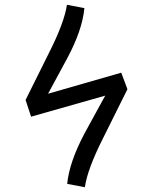

<svg xmlns="http://www.w3.org/2000/svg" viewBox="-20 -772 640 803"><path d="M513 -399 411 -194Q345 -63 335 11L261 -3Q270 -94 333 -213L420 -372L110 -284L87 -354L183 -547Q249 -677 260 -752L333 -738Q324 -645 261 -528L181 -380L487 -468Z"/></svg>

Font: Fira Mono
Style: Regular
Weight: 400
Designer: Carrois Corporate & Edenspiekermann AG
Foundry: Carrois Corporate GbR & Edenspiekermann AG
Version: Version 3.206;PS 003.206;hotconv 1.0.70;makeotf.lib2.5.58329